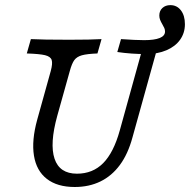

<svg xmlns="http://www.w3.org/2000/svg" viewBox="-20 -725 748 756"><path d="M126.6 -254 179.8 -445.2Q187.9 -475 183.5 -488.7Q179 -502.4 157.3 -507.7Q135.5 -512.9 85.5 -514.5L101.6 -571Q146.8 -568.5 252.4 -568.5Q338.7 -568.5 379.8 -571L363.7 -514.5Q322.6 -512.9 302.4 -507.3Q282.3 -501.6 272.6 -488.3Q262.9 -475 254.8 -445.2L205.6 -269.4Q175 -158.9 194.8 -100Q214.5 -41.1 283.1 -41.1Q345.2 -41.1 386.3 -82.7Q427.4 -124.2 451.6 -211.3L545.2 -549.2H603.2L501.6 -183.9Q483.9 -118.5 452 -75.4Q420.2 -32.3 375.4 -10.5Q330.6 11.3 274.2 11.3Q205.6 11.3 164.5 -20.6Q123.4 -52.4 113.7 -112.1Q104 -171.8 126.6 -254ZM441.9 -520.2 456.5 -571Q515.3 -566.9 547.6 -566.9Q587.9 -566.9 608.9 -575.4Q629.8 -583.9 629.8 -600.8Q629.8 -608.1 627 -614.5Q624.2 -621 619.4 -629Q613.7 -638.7 610.5 -646.8Q607.3 -654.8 607.3 -663.7Q607.3 -682.3 619.4 -693.5Q631.5 -704.8 650.8 -704.8Q676.6 -704.8 692.3 -684.3Q708.1 -663.7 708.1 -629.8Q708.1 -595.2 689.1 -568.5Q670.2 -541.9 635.1 -527Q600 -512.1 554.8 -512.1Q527.4 -512.1 498.4 -514.1Q469.4 -516.1 441.9 -520.2Z"/></svg>

Font: Playfair Micro SmCond SmLight
Style: Italic
Weight: 360
Width: 4
Italic angle: -15.6°
Designer: Claus Eggers Sørensen
Foundry: Claus Eggers Sørensen
Version: Version 2.203;Glyphs 3.3 (3326)